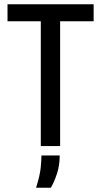

<svg xmlns="http://www.w3.org/2000/svg" viewBox="-20 -680 470 894"><path d="M170 0V-660H260V0ZM15 -581V-660H416V-581ZM148 194Q166 137 169.5 101Q173 65 173 44H258Q258 90 245.5 128Q233 166 217 194Z"/></svg>

Font: Bricolage Grotesque 72pt SemiCondensed
Style: Regular
Weight: 400
Width: 4
Designer: Mathieu Triay
Foundry: Atelier Triay
Version: Version 1.001;gftools[0.9.33.dev8+g029e19f]